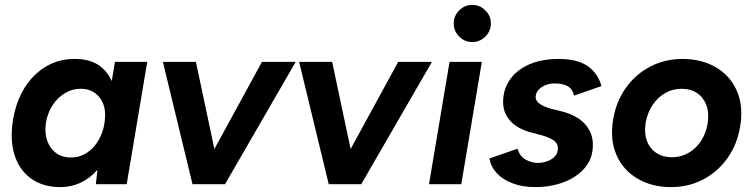

<svg xmlns="http://www.w3.org/2000/svg" viewBox="-20 -753 3079 785"><path d="M372 0 382 -93 450 -500H582L498 0ZM227 12Q159 12 112 -19.5Q65 -51 43.5 -107.5Q22 -164 30 -239Q36 -297 56.5 -347Q77 -397 110.5 -434Q144 -471 188 -491.5Q232 -512 286 -512Q353 -512 392.5 -480Q432 -448 447.5 -392.5Q463 -337 454 -263Q448 -196 428.5 -145Q409 -94 378.5 -59Q348 -24 309.5 -6Q271 12 227 12ZM270 -109Q300 -109 324.5 -122Q349 -135 367.5 -157.5Q386 -180 396.5 -208.5Q407 -237 409 -267Q414 -322 386 -356Q358 -390 311 -390Q280 -390 254.5 -377Q229 -364 210 -342.5Q191 -321 179.5 -293Q168 -265 166 -234Q163 -180 191.5 -144.5Q220 -109 270 -109Z M778 0 1051 -500H1189L900 0ZM767 0 646 -500H781L887 0Z M1335 0 1608 -500H1746L1457 0ZM1324 0 1203 -500H1338L1444 0Z M1734 0 1818 -500H1950L1866 0ZM1911 -581Q1880 -581 1857.5 -603.5Q1835 -626 1835 -657Q1835 -688 1857.5 -710.5Q1880 -733 1911 -733Q1942 -733 1964.5 -710.5Q1987 -688 1987 -657Q1987 -626 1964.5 -603.5Q1942 -581 1911 -581Z M2169 12Q2116 12 2075.5 -3.5Q2035 -19 2011 -45Q1987 -71 1981 -105L2096 -145Q2105 -114 2129 -100.5Q2153 -87 2178 -87Q2199 -87 2218 -94Q2237 -101 2249 -114Q2261 -127 2261 -147Q2261 -166 2245 -178Q2229 -190 2195 -200L2153 -211Q2096 -226 2066.5 -258.5Q2037 -291 2037 -335Q2037 -389 2066 -429Q2095 -469 2145.5 -490.5Q2196 -512 2263 -512Q2343 -512 2384.5 -481.5Q2426 -451 2439 -401L2327 -362Q2321 -389 2301 -400.5Q2281 -412 2247 -412Q2216 -412 2193 -395.5Q2170 -379 2170 -355Q2170 -341 2186 -329Q2202 -317 2235 -308L2275 -298Q2339 -282 2371.5 -246Q2404 -210 2404 -161Q2404 -105 2371 -66.5Q2338 -28 2284.5 -8Q2231 12 2169 12Z M2724 12Q2645 12 2586 -23Q2527 -58 2500 -120.5Q2473 -183 2487 -265Q2499 -338 2539 -394Q2579 -450 2639 -481Q2699 -512 2770 -512Q2850 -512 2908.5 -477Q2967 -442 2993.5 -379.5Q3020 -317 3006 -235Q2994 -162 2954 -106Q2914 -50 2854.5 -19Q2795 12 2724 12ZM2728 -110Q2763 -110 2793.5 -127Q2824 -144 2845 -175Q2866 -206 2873 -247Q2880 -291 2868 -323Q2856 -355 2830 -372.5Q2804 -390 2766 -390Q2731 -390 2700.5 -373Q2670 -356 2649 -325Q2628 -294 2620 -253Q2613 -209 2625 -177Q2637 -145 2664 -127.5Q2691 -110 2728 -110Z"/></svg>

Font: Figtree Light
Style: Bold Italic
Weight: 700
Italic angle: -9.5°
Version: Version 2.000